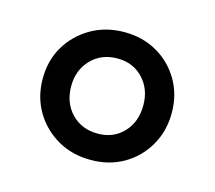

<svg xmlns="http://www.w3.org/2000/svg" viewBox="-57 -782 489 437"><g transform="rotate(15 187.5 -563.5)"><path d="M188 -413Q144 -413 109.5 -433Q75 -453 55 -487Q35 -521 35 -564Q35 -607 55 -640.5Q75 -674 109.5 -694Q144 -714 188 -714Q231 -714 265 -694.5Q299 -675 319 -641Q339 -607 339 -564Q339 -521 319 -486.5Q299 -452 265 -432.5Q231 -413 188 -413ZM188 -475Q225 -475 248.5 -500Q272 -525 272 -564Q272 -602 248.5 -627Q225 -652 188 -652Q150 -652 126 -627Q102 -602 102 -564Q102 -525 126 -500Q150 -475 188 -475Z"/></g></svg>

Font: Nunito SemiBold
Style: Regular
Weight: 600
Designer: Vernon Adams
Foundry: Vernon Adams
Version: Version 3.602